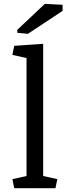

<svg xmlns="http://www.w3.org/2000/svg" viewBox="-20 -994 353 1014"><path d="M120.1 -687.5 45.4 -704.1 55.2 -752 208 -762.7V-64.5L282.7 -47.9L272.9 0H55.2L45.4 -47.9L120.1 -64.5ZM71.3 -836.4 216.8 -973.6 310.5 -968.8V-936.5L127.4 -815.4L71.3 -820.8Z"/></svg>

Font: NoticiaText-Regular
Style: Regular
Weight: 400
Designer: JM Sole
Foundry: JM Sole
Version: Version 1.003